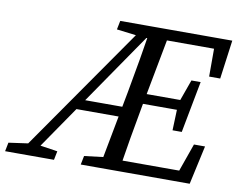

<svg xmlns="http://www.w3.org/2000/svg" viewBox="-112 -768 1073 867"><g transform="rotate(10 424.0 -335.0)"><path d="M-37.8 0H186.3L194.4 -40.4L95.3 -55.4H77.1L-29.8 -40.4L-37.8 0ZM21.9 0H79.2L539.8 -669.7H488.6L21.9 0ZM219.1 -243.2H480.8L489.6 -289.5H250.2L219.1 -243.2ZM309 0H435.7L445.8 -55.4H439.6L317.1 -40.4L309 0ZM364 -629.3 485.4 -614.3H548.5L559.5 -669.7H372.1L364 -629.3ZM393.8 0H483.5C499.6 -103 517.6 -207 536.6 -310L604.5 -669.7H514.8C498.8 -566.7 480.8 -462.7 461.8 -359.7L393.8 0ZM435.7 0H808.6L847.6 -177.8H796.8L733.9 0L789.6 -50.2H445.7L435.7 0ZM497.6 -318.7H722.3L730.4 -365H506.7L497.6 -318.7ZM549.6 -619.5H843.8L811.1 -669.7L811 -491.8H861.8L885.8 -669.7H559.7L549.6 -619.5ZM690.4 -224.2H732.7L777.6 -460.6H735.3L697.4 -354.9L694.4 -334.9L690.4 -224.2Z"/></g></svg>

Font: Source Serif Variable
Style: Italic
Weight: 389
Italic angle: -12°
Designer: Frank Grießhammer
Foundry: Adobe Systems Incorporated
Version: Version 3.001;hotconv 1.0.111;makeotfexe 2.5.65597